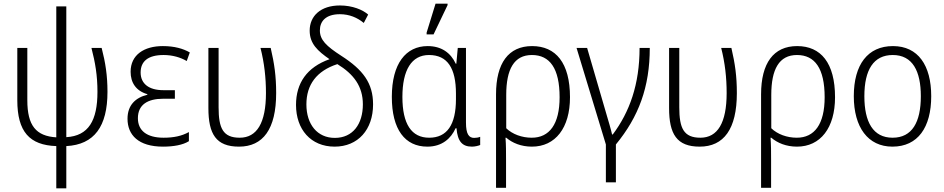

<svg xmlns="http://www.w3.org/2000/svg" viewBox="-20 -795 5184 1054"><path d="M289 239H344V7C498 -1 570 -101 570 -291C570 -380 559 -451 538 -532H482C503 -451 515 -380 515 -291C515 -133 466 -49 344 -42V-760H289V-41C178 -48 130 -105 130 -245V-532H75V-245C75 -72 142 2 289 7Z M875 10C932 10 984 1 1017 -20V-70C977 -48 933 -39 878 -39C786 -39 737 -78 737 -146C737 -220 790 -253 876 -253H940V-300H876C798 -300 752 -335 752 -397C752 -457 791 -493 878 -493C927 -493 971 -480 1005 -460L1022 -507C986 -528 937 -542 874 -542C771 -542 697 -494 697 -401C697 -342 726 -296 789 -278V-275C724 -259 680 -218 680 -143C680 -54 740 10 875 10Z M1292 10C1424 10 1496 -86 1496 -284C1496 -378 1486 -446 1466 -532H1410C1431 -449 1440 -369 1440 -284C1440 -120 1390 -39 1296 -39C1204 -39 1180 -91 1180 -206V-532H1124V-202C1124 -59 1166 10 1292 10Z M1817 10C1945 10 2028 -83 2028 -222C2028 -339 1973 -412 1853 -489C1771 -542 1736 -576 1736 -628C1736 -678 1768 -717 1846 -717C1898 -717 1942 -698 1977 -669L2001 -715C1972 -741 1915 -765 1846 -765C1740 -765 1680 -707 1680 -627C1680 -555 1724 -515 1789 -470C1665 -426 1605 -339 1605 -219C1605 -85 1686 10 1817 10ZM1818 -38C1722 -38 1662 -112 1662 -222C1662 -330 1718 -406 1832 -443C1922 -388 1972 -321 1972 -222C1972 -114 1917 -38 1818 -38Z M2322 -606H2360L2437 -767V-775H2371L2322 -616ZM2326 10C2407 10 2456 -35 2481 -91H2486C2492 -18 2518 10 2571 10C2588 10 2607 5 2616 1V-44C2607 -40 2594 -38 2583 -38C2554 -38 2538 -59 2538 -122V-532H2493L2485 -445H2482C2454 -506 2402 -542 2328 -542C2208 -542 2131 -446 2131 -263C2131 -84 2203 10 2326 10ZM2336 -39C2239 -39 2189 -114 2189 -263C2189 -410 2239 -493 2335 -493C2437 -493 2483 -420 2483 -281V-251C2483 -110 2434 -39 2336 -39Z M2703 236H2758V84C2758 40 2758 0 2755 -39H2759C2793 -10 2841 10 2900 10C3029 10 3109 -93 3109 -261C3109 -450 3031 -542 2901 -542C2771 -542 2703 -448 2703 -277ZM2899 -39C2845 -39 2793 -58 2759 -91V-274C2759 -415 2802 -493 2900 -493C2998 -493 3052 -420 3052 -261C3052 -113 2996 -39 2899 -39Z M3306 206H3361V-2C3486 -154 3547 -317 3547 -532H3491C3491 -331 3436 -180 3344 -57H3340C3334 -85 3319 -134 3310 -165L3203 -532H3145L3306 -2Z M3821 10C3953 10 4025 -86 4025 -284C4025 -378 4015 -446 3995 -532H3939C3960 -449 3969 -369 3969 -284C3969 -120 3919 -39 3825 -39C3733 -39 3709 -91 3709 -206V-532H3653V-202C3653 -59 3695 10 3821 10Z M4158 236H4213V84C4213 40 4213 0 4210 -39H4214C4248 -10 4296 10 4355 10C4484 10 4564 -93 4564 -261C4564 -450 4486 -542 4356 -542C4226 -542 4158 -448 4158 -277ZM4354 -39C4300 -39 4248 -58 4214 -91V-274C4214 -415 4257 -493 4355 -493C4453 -493 4507 -420 4507 -261C4507 -113 4451 -39 4354 -39Z M5092 -267C5092 -436 5020 -542 4882 -542C4744 -542 4667 -441 4667 -267C4667 -96 4745 10 4879 10C5019 10 5092 -96 5092 -267ZM4725 -267C4725 -411 4775 -493 4881 -493C4990 -493 5035 -404 5035 -267C5035 -124 4987 -39 4880 -39C4773 -39 4725 -125 4725 -267Z"/></svg>

Font: Noto Sans SemiCondensed Light
Style: Regular
Weight: 300
Width: 4
Designer: Monotype Design Team
Foundry: Monotype Imaging Inc.
Version: Version 2.013